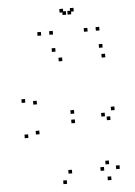

<svg xmlns="http://www.w3.org/2000/svg" viewBox="-62 -999 745 1056"><g transform="rotate(-5 310.0 -471.0)"><path d="M510 10V-10H490V10ZM561 -47V-67H541V-47ZM561 -371.5V-391.5H541V-371.5ZM338 -371.5V-391.5H318V-371.5ZM338 -319.5V-339.5H318V-319.5ZM533.5 -319.5V-339.5H513.5V-319.5ZM505 -342V-362H485V-342ZM505 -78V-98H485V-78ZM475 -45V-65H455V-45ZM298 -45V-65H278V-45ZM138 -275V-295H118V-275ZM138 -440V-460H118V-440ZM298 -665V-685H278V-665ZM535 -665V-685H515V-665ZM525 -720V-740H505V-720ZM265 -720V-740H245V-720ZM75 -455V-475H55V-455ZM75 -260V-280H55V-260ZM265 10V-10H245V10ZM259.5 -815V-835H239.5V-815ZM369 -917V-937H349V-917ZM341 -917V-937H321V-917ZM450.5 -815V-835H430.5V-815ZM516 -815V-835H496V-815ZM384 -931.5V-951.5H364V-931.5ZM326 -931.5V-951.5H306V-931.5ZM194 -815V-835H174V-815Z"/></g></svg>

Font: Monaspace Krypton Dots Var
Style: Regular
Weight: 400
Designer: Riley Cran and the Lettermatic Team
Version: Version 1.100 (Monaspace Krypton Dots)